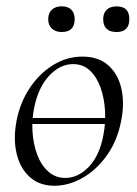

<svg xmlns="http://www.w3.org/2000/svg" viewBox="-20 -580 438 614"><path d="M64.4 -183.4V-202.6H343V-183.4ZM154 14Q106.2 14 75.3 -13.8Q44.4 -41.6 33.2 -88.6Q22 -135.6 32.8 -193Q44 -251.6 74.8 -298.1Q105.6 -344.6 149.6 -371.8Q193.6 -399 243.4 -399Q295.4 -399 326.8 -370.7Q358.2 -342.4 368.4 -295.5Q378.6 -248.6 367.4 -193Q355.2 -129.8 321.7 -82.9Q288.2 -36 243.8 -11Q199.4 14 154 14ZM188.8 -11Q230.4 -11 264.7 -47.3Q299 -83.6 310.8 -149Q318 -186 315.9 -225.3Q313.8 -264.6 302 -298.6Q290.2 -332.6 268.2 -353.8Q246.2 -375 213.6 -375Q172 -375 137.2 -337.8Q102.4 -300.6 89.4 -236Q81.4 -197.4 84 -158Q86.6 -118.6 99.1 -85.2Q111.6 -51.8 134.4 -31.4Q157.2 -11 188.8 -11ZM177.2 -477.6Q157.8 -477.6 146 -488.5Q134.2 -499.4 134.2 -519Q134.2 -538.2 146 -549Q157.8 -559.8 177.2 -559.8Q197.4 -559.8 208.1 -549Q218.8 -538.2 218.8 -519Q218.8 -477.6 177.2 -477.6ZM352.8 -477.6Q310 -477.6 310 -519Q310 -538.2 321.3 -548.9Q332.6 -559.6 352.8 -559.6Q393.6 -559.6 393.6 -519Q393.6 -477.6 352.8 -477.6Z"/></svg>

Font: Cormorant Garamond Light
Style: Italic
Weight: 300
Italic angle: -10°
Designer: Christian Thalmann (Catharsis Fonts)
Foundry: Catharsis Fonts
Version: Version 4.001